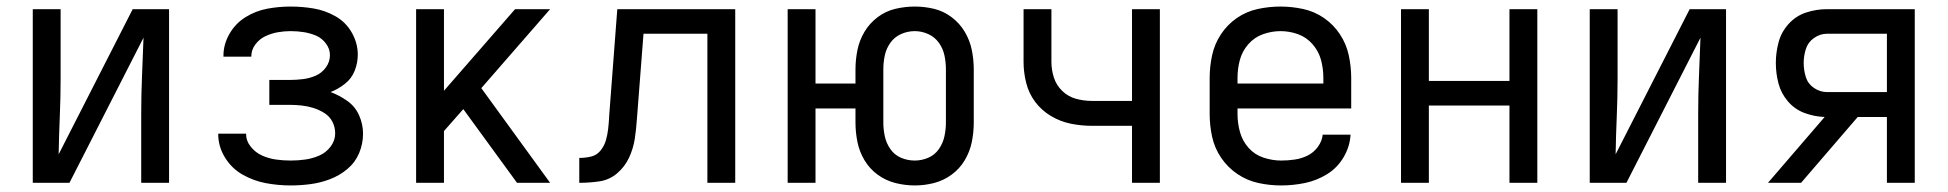

<svg xmlns="http://www.w3.org/2000/svg" viewBox="-20 -558 5944 586"><path d="M80 0H192L418 -443Q416 -386 413.5 -328Q411 -270 411 -212V0H496V-530H385L159 -87Q160 -145 162.5 -202.5Q165 -260 165 -318V-530H80Z M867 8Q897 8 927.5 4Q958 0 987 -11Q1016 -22 1040 -42Q1064 -62 1076 -90.5Q1088 -119 1088 -150Q1088 -179 1076 -206Q1064 -233 1040 -250Q1016 -267 989 -277Q1012 -286 1032.5 -302Q1053 -318 1062.5 -342Q1072 -366 1072 -391Q1072 -426 1054 -458Q1036 -490 1004.5 -508Q973 -526 938 -532Q903 -538 867 -538Q831 -538 796 -531.5Q761 -525 730 -506Q699 -487 680.5 -455Q662 -423 662 -388V-385H747V-386Q747 -406 759.5 -422.5Q772 -439 790 -447.5Q808 -456 827.5 -459.5Q847 -463 867 -463Q887 -463 906.5 -460Q926 -457 944 -449.5Q962 -442 974.5 -425.5Q987 -409 987 -390Q987 -369 974.5 -352Q962 -335 943.5 -327Q925 -319 904.5 -316.5Q884 -314 864 -314H802V-238H864Q882 -238 900.5 -236Q919 -234 936.5 -228.5Q954 -223 970 -213Q986 -203 994.5 -186.5Q1003 -170 1003 -151Q1003 -129 989 -110.5Q975 -92 954 -83Q933 -74 911 -71Q889 -68 867 -68Q845 -68 823 -71Q801 -74 780.5 -83Q760 -92 745.5 -110Q731 -128 731 -150H646V-149Q646 -111 666.5 -77.5Q687 -44 720.5 -25Q754 -6 791.5 1Q829 8 867 8Z M1250 0H1335V-158L1394 -225L1558 0H1659L1449 -289L1659 -530H1552L1335 -281V-530H1250Z M1748 0Q1779 0 1809.5 -4.5Q1840 -9 1863.5 -29Q1887 -49 1900 -77Q1913 -105 1917.5 -135Q1922 -165 1924 -196L1944 -455H2139V0H2224V-530H1864L1839 -201Q1839 -201 1839 -200V-198Q1838 -181 1836 -163.5Q1834 -146 1829 -129Q1824 -112 1812.5 -98Q1801 -84 1783.5 -80Q1766 -76 1748 -76Z M2772 8Q2802 8 2831 0.5Q2860 -7 2884.5 -25Q2909 -43 2924.5 -69Q2940 -95 2946 -124.5Q2952 -154 2952 -184V-346Q2952 -376 2946 -405.5Q2940 -435 2924.5 -461Q2909 -487 2884.5 -505.5Q2860 -524 2831 -531Q2802 -538 2772 -538Q2742 -538 2712.5 -531Q2683 -524 2658.5 -505.5Q2634 -487 2618.5 -461Q2603 -435 2597 -405.5Q2591 -376 2591 -346V-303H2469V-530H2384V0H2469V-227H2591V-184Q2591 -154 2597 -124.5Q2603 -95 2618.5 -69Q2634 -43 2658.5 -25Q2683 -7 2712.5 0.5Q2742 8 2772 8ZM2772 -68Q2750 -68 2730 -76.5Q2710 -85 2697.5 -103Q2685 -121 2680.5 -142Q2676 -163 2676 -184V-346Q2676 -368 2680.5 -389Q2685 -410 2697.5 -427.5Q2710 -445 2730 -454Q2750 -463 2772 -463Q2793 -463 2813 -454Q2833 -445 2845.5 -427.5Q2858 -410 2862.5 -389Q2867 -368 2867 -346V-184Q2867 -163 2862.5 -142Q2858 -121 2845.5 -103Q2833 -85 2813 -76.5Q2793 -68 2772 -68Z M3435 0H3520V-530H3435V-250H3312Q3288 -250 3264 -256.5Q3240 -263 3222 -280.5Q3204 -298 3196.5 -321.5Q3189 -345 3189 -369V-530H3104V-369Q3104 -337 3112 -305Q3120 -273 3139.5 -247Q3159 -221 3187.5 -204Q3216 -187 3248 -180.5Q3280 -174 3312 -174H3435Z M3890 8Q3927 8 3963 0.5Q3999 -7 4030.5 -26.5Q4062 -46 4081 -78.5Q4100 -111 4102 -147H4017Q4015 -127 4002 -109.5Q3989 -92 3970.5 -83Q3952 -74 3931.5 -71Q3911 -68 3890 -68Q3863 -68 3836 -77Q3809 -86 3790.5 -107Q3772 -128 3764.5 -155Q3757 -182 3757 -210V-227H4104V-320Q4104 -355 4096.5 -389.5Q4089 -424 4069.5 -453.5Q4050 -483 4021 -503Q3992 -523 3957.5 -530.5Q3923 -538 3888 -538Q3853 -538 3818.5 -530.5Q3784 -523 3755 -503Q3726 -483 3706.5 -453.5Q3687 -424 3679.5 -389.5Q3672 -355 3672 -320V-210Q3672 -175 3679.5 -140.5Q3687 -106 3707 -76.5Q3727 -47 3756.5 -27Q3786 -7 3820.5 0.5Q3855 8 3890 8ZM3757 -303V-320Q3757 -348 3764 -374.5Q3771 -401 3789.5 -422.5Q3808 -444 3834.5 -453.5Q3861 -463 3888 -463Q3916 -463 3942 -453.5Q3968 -444 3986.5 -422.5Q4005 -401 4012 -374.5Q4019 -348 4019 -320V-303Z M4256 0H4341V-236H4587V0H4672V-530H4587V-311H4341V-530H4256Z M4832 0H4944L5170 -443Q5168 -386 5165.5 -328Q5163 -270 5163 -212V0H5248V-530H5137L4911 -87Q4912 -145 4914.5 -202.5Q4917 -260 4917 -318V-530H4832Z M5376 0H5477L5650 -201H5739V0H5824V-530H5556Q5524 -530 5493 -520Q5462 -510 5439.5 -485.5Q5417 -461 5408.5 -429.5Q5400 -398 5400 -366Q5400 -334 5408 -303.5Q5416 -273 5437 -248.5Q5458 -224 5488 -213Q5518 -202 5549 -201ZM5556 -277Q5535 -277 5516.5 -289.5Q5498 -302 5491.5 -323Q5485 -344 5485 -366Q5485 -387 5491.5 -408Q5498 -429 5516.5 -442Q5535 -455 5556 -455H5739V-277Z"/></svg>

Font: Iosevka Sparkle
Style: Regular
Weight: 400
Designer: Belleve Invis
Foundry: Belleve Invis
Version: Version 4.5.0; ttfautohint (v1.8.3)